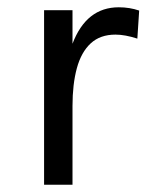

<svg xmlns="http://www.w3.org/2000/svg" viewBox="-20 -507 402 527"><path d="M179 0H101V-479H179V-387Q217 -487 306 -487Q336 -487 362 -478L357 -401Q323 -412 297 -412Q255 -412 229 -388Q203 -364 191 -320Q179 -276 179 -216Z"/></svg>

Font: Betina Sans
Style: Regular
Weight: 400
Designer: Jonathan Pinhorn (font) & Cristiano Sobral (main changes)
Version: Version 2.001;April 28, 2021;FontCreator 13.0.0.2655 32-bit;